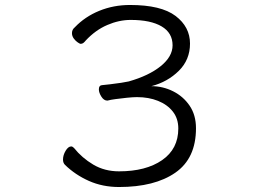

<svg xmlns="http://www.w3.org/2000/svg" viewBox="-20 -733 1040 771"><path d="M588 -387Q634 -387 675 -366.5Q716 -346 741.5 -308.5Q767 -271 767 -218Q767 -97 684 -39.5Q601 18 458 18Q392 18 337 -6.5Q282 -31 241 -71Q233 -79 233 -92Q233 -110 243.5 -127.5Q254 -145 266 -145Q271 -145 277 -139Q309 -99 354.5 -72Q400 -45 458 -45Q566 -45 631 -90Q696 -135 696 -217Q696 -257 674 -285Q652 -313 614.5 -328Q577 -343 530 -343Q515 -343 490 -340.5Q465 -338 443.5 -335Q422 -332 416 -330Q415 -330 413.5 -329.5Q412 -329 411 -329Q397 -329 387 -345Q377 -361 377 -374Q377 -390 389 -391Q399 -392 421.5 -394.5Q444 -397 466.5 -400.5Q489 -404 497 -406Q578 -429 625.5 -467.5Q673 -506 673 -551Q673 -601 629 -627Q585 -653 505 -653Q458 -653 410.5 -632.5Q363 -612 324 -570Q322 -567 316.5 -562Q311 -557 303 -557Q301 -557 292.5 -562.5Q284 -568 276.5 -578Q269 -588 269 -600Q269 -614 280 -623Q321 -666 378.5 -689.5Q436 -713 502 -713Q627 -713 685 -669Q743 -625 743 -558Q743 -493 698 -448.5Q653 -404 588 -387Z"/></svg>

Font: Moon Stars Kai T
Style: Regular
Weight: 400
Designer: GuiWonder
Version: Version 1.101